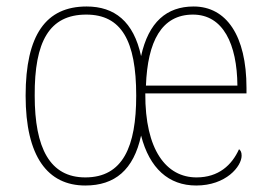

<svg xmlns="http://www.w3.org/2000/svg" viewBox="-20 -562 830 592"><path d="M243 10C334 10 392 -38 415 -144C441 -43 500 10 585 10C677 10 725 -49 725 -82C725 -93 722 -98 717 -102C695 -53 654 -15 586 -15C493 -15 427 -99 428 -274H740V-291C740 -452 678 -542 577 -542C494 -542 438 -494 415 -389C392 -496 333 -542 247 -542C122 -542 59 -455 59 -267C59 -79 127 10 243 10ZM243 -15C134 -15 87 -105 87 -267C86 -434 132 -517 246 -517C354 -517 400 -437 400 -267C400 -110 359 -15 243 -15ZM712 -298H430C435 -434 478 -517 575 -517C668 -517 711 -426 712 -298Z"/></svg>

Font: Noto Serif Tamil SemiCondensed Thin
Style: Regular
Weight: 100
Width: 4
Designer: Indian Type Foundry, Tom Grace, and the Monotype Design Team
Foundry: Monotype Imaging Inc.
Version: Version 2.004